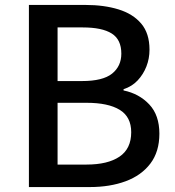

<svg xmlns="http://www.w3.org/2000/svg" viewBox="-20 -757 707 777"><path d="M97 0V-737H326Q401 -737 459.5 -719Q518 -701 551.5 -661.5Q585 -622 585 -556Q585 -520 572.5 -488Q560 -456 537 -431.5Q514 -407 480 -396V-391Q543 -378 584 -334.5Q625 -291 625 -216Q625 -143 588.5 -95Q552 -47 488.5 -23.5Q425 0 343 0ZM213 -429H312Q396 -429 433.5 -459Q471 -489 471 -540Q471 -597 432 -621.5Q393 -646 315 -646H213ZM213 -91H330Q416 -91 463.5 -123Q511 -155 511 -222Q511 -284 464.5 -312.5Q418 -341 330 -341H213Z"/></svg>

Font: Noto Sans SC Thin Medium
Style: Regular
Weight: 500
Version: Version 2.004-H2;hotconv 1.0.118;makeotfexe 2.5.65603